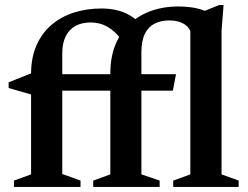

<svg xmlns="http://www.w3.org/2000/svg" viewBox="-20 -737 978 757"><path d="M537.5 -49.5 609.5 -25V0H347.5V-25L415 -49.5V-446.5Q415 -515 436.8 -565Q458.5 -615 496 -647.5Q533.5 -680 580.8 -695.8Q628 -711.5 679.5 -711.5Q718.5 -711.5 749.8 -705.5Q781 -699.5 805 -685.5H766L843.5 -717H861.5L853.5 -615V-49.5L921 -25V0H663V-25L730.5 -49.5V-614Q723 -633.5 701.2 -645Q679.5 -656.5 647.5 -656.5Q615 -656.5 590.2 -644.2Q565.5 -632 551.5 -604.5Q537.5 -577 537.5 -530.5ZM297.5 0H35V-25L102.5 -49.5V-444.5Q102.5 -510 124 -558.5Q145.5 -607 183.2 -639.2Q221 -671.5 271.5 -687.5Q322 -703.5 380 -703.5Q412 -703.5 439 -697.2Q466 -691 488.5 -678.5Q511 -666 529.5 -647L460.5 -578.5Q434.5 -613.5 404.5 -631Q374.5 -648.5 337.5 -648.5Q303 -648.5 277.8 -634.8Q252.5 -621 239 -593.8Q225.5 -566.5 225.5 -526.5V-51L297.5 -25ZM674 -444.5 661.5 -379.5H129.5L102.5 -364.5L14 -390V-412.5L110.5 -451L164 -444.5Z"/></svg>

Font: Newsreader 16pt SemiBold
Style: Regular
Weight: 600
Designer: Hugues Gentile
Foundry: Production Type
Version: Version 1.003